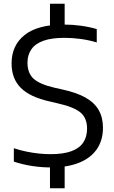

<svg xmlns="http://www.w3.org/2000/svg" viewBox="-20 -880 608 1020"><path d="M248.5 9.5Q201 9.5 150.2 1.8Q99.5 -6 53.5 -21.5V-92.5Q87 -81.5 121.2 -74.5Q155.5 -67.5 188.2 -64.2Q221 -61 249 -61Q315.5 -61 358.5 -76.5Q401.5 -92 422 -122.5Q442.5 -153 442.5 -197Q442.5 -253.5 407 -282.8Q371.5 -312 286.5 -331L244 -341Q140 -364 90.8 -413Q41.5 -462 41.5 -543Q41.5 -639 111 -694.2Q180.5 -749.5 320 -749.5Q366 -749.5 410.8 -743.2Q455.5 -737 494 -725.5V-654.5Q453 -667 409 -673Q365 -679 322 -679Q254 -679 210.8 -663.5Q167.5 -648 146.8 -618.2Q126 -588.5 126 -547Q126 -492 158 -462.2Q190 -432.5 269.5 -414L312 -404.5Q388 -388 435.2 -361Q482.5 -334 504.8 -294.5Q527 -255 527 -201.5Q527 -134.5 494.2 -87.2Q461.5 -40 399.5 -15.2Q337.5 9.5 248.5 9.5ZM245.5 120V-9L323.5 -11V120ZM245.5 -732.5V-860H323.5V-732.5Z"/></svg>

Font: Encode Sans SC SemiExpanded
Style: Regular
Weight: 400
Width: 6
Designer: Multiple Designers
Foundry: Impallari Type
Version: Version 3.002